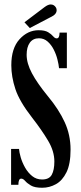

<svg xmlns="http://www.w3.org/2000/svg" viewBox="-20 -850 371 883"><path d="M174 13.5Q139.5 13.5 122 3Q104.5 -7.5 95.5 -18Q86.5 -28.5 77.5 -28.5Q64.5 -28.5 64.5 0H31V-165H67.5Q68.5 -150 75.2 -126.5Q82 -103 95.2 -79.5Q108.5 -56 128 -40.2Q147.5 -24.5 173.5 -24.5Q206 -24.5 218 -46.2Q230 -68 230 -107.5Q230 -154.5 201 -203.2Q172 -252 128 -308.5Q69.5 -383.5 50.8 -440.2Q32 -497 32 -550Q32 -628 69.8 -669.5Q107.5 -711 157.5 -711Q186.5 -711 201.5 -701.8Q216.5 -692.5 224.5 -683Q232.5 -673.5 240.5 -673.5Q247 -673.5 250.2 -679.2Q253.5 -685 254 -700H287.5V-536.5H251.5Q250 -553 244.2 -576.2Q238.5 -599.5 227.2 -621.8Q216 -644 199 -659Q182 -674 159 -674Q132 -674 117.2 -653.8Q102.5 -633.5 102.5 -598Q102.5 -559 126.8 -513.2Q151 -467.5 201 -406.5Q250.5 -347 277.5 -288.2Q304.5 -229.5 304.5 -162Q304.5 -96 285.8 -57.8Q267 -19.5 237.2 -3Q207.5 13.5 174 13.5ZM117 -721 92.5 -747.5 184.5 -817Q201 -829.5 213 -829.5Q229 -829.5 237.5 -815Q240.5 -809.5 240.5 -803Q240.5 -783.5 212.5 -771Z"/></svg>

Font: Imbue 10pt SemiBold
Style: Regular
Weight: 600
Designer: Tyler Finck
Foundry: Etcetera Type Company
Version: Version 1.102; ttfautohint (v1.8.3)